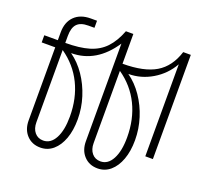

<svg xmlns="http://www.w3.org/2000/svg" viewBox="-145 -869 1281 1212"><g transform="rotate(20 495.0 -262.5)"><path d="M607 -452Q662 -413 703.2 -352.8Q744.5 -292.5 767.2 -220.5Q790 -148.5 790 -73Q790 1 769.5 56.8Q749 112.5 712.5 143.8Q676 175 627.5 175Q571 175 535.8 137.2Q500.5 99.5 500.5 39V-617Q391.5 -452 222.5 -452Q277.5 -413 318.5 -352.8Q359.5 -292.5 382.2 -220.5Q405 -148.5 405 -73Q405 1 384.8 56.8Q364.5 112.5 328 143.8Q291.5 175 243 175Q186.5 175 151.2 137.2Q116 99.5 116 39V-452H25V-500H116V-552.5Q116 -621.5 155.5 -660.8Q195 -700 264.5 -700H306.5V-652.5H265.5Q213.5 -652.5 189.8 -627.2Q166 -602 166 -547V-500Q261.5 -500 325 -519Q388.5 -538 430.2 -582Q472 -626 500.5 -700H550.5V-500Q694.5 -500 773.2 -547Q852 -594 885.5 -700H936.5V0H885.5V-618Q842 -541.5 767 -496.8Q692 -452 607 -452ZM550.5 -452V33Q550.5 75.5 572 101.2Q593.5 127 629.5 127Q679.5 127 708.2 73.2Q737 19.5 737 -72.5Q737 -195 689.5 -291.8Q642 -388.5 550.5 -452ZM166 -452V33Q166 75.5 187.5 101.2Q209 127 245 127Q295 127 323.8 73.2Q352.5 19.5 352.5 -72.5Q352.5 -195 305 -291.8Q257.5 -388.5 166 -452Z"/></g></svg>

Font: Overused Grotesk Light
Style: Regular
Weight: 300
Version: Version 0.004